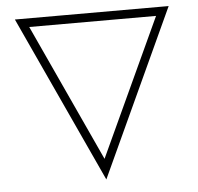

<svg xmlns="http://www.w3.org/2000/svg" viewBox="-51 -750 842 816"><g transform="rotate(-5 370.0 -341.5)"><path d="M42 -697H698L370 14ZM370 -74 641 -660H100Z"/></g></svg>

Font: Major Mono Display
Style: Regular
Weight: 400
Designer: Emre Parlak
Foundry: Emre Parlak
Version: Version 2.000; ttfautohint (v1.8) -l 8 -r 50 -G 200 -x 14 -D